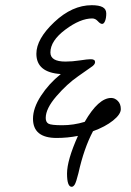

<svg xmlns="http://www.w3.org/2000/svg" viewBox="-20 -656 505 739"><path d="M327 -428H330Q346 -428 346 -417Q346 -407 330 -397Q325 -393 281.5 -363Q238 -333 197 -285.5Q156 -238 156 -202Q156 -186 166.5 -180Q177 -174 220 -174Q263 -174 306 -187Q359 -279 408 -279Q422 -279 433.5 -267.5Q445 -256 445 -236Q445 -216 415 -192Q385 -168 338 -151Q303 -85 282 10Q273 46 267.5 54.5Q262 63 256 63Q238 63 238 12Q238 -39 280 -133Q240 -125 198 -125Q107 -125 107 -199Q107 -240 137.5 -287Q168 -334 214 -371Q120 -377 120 -449Q120 -506 189 -571Q258 -636 333 -636Q361 -636 375 -628.5Q389 -621 389 -604Q389 -587 384.5 -575.5Q380 -564 373 -564Q366 -564 356.5 -574.5Q347 -585 335 -585Q289 -585 231.5 -542Q174 -499 174 -454Q174 -419 232 -419Q258 -419 287.5 -423.5Q317 -428 327 -428Z"/></svg>

Font: Kalam Light
Style: Regular
Weight: 300
Version: Version 2.001;PS 1.0;hotconv 1.0.79;makeotf.lib2.5.61930; tt